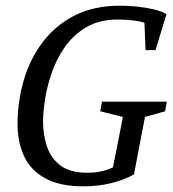

<svg xmlns="http://www.w3.org/2000/svg" viewBox="-20 -647 612 678"><path d="M275 11Q190 11 138.5 -18Q87 -47 64.5 -96.5Q42 -146 42 -209Q42 -289 64 -364Q86 -439 131 -498.5Q176 -558 244 -592.5Q312 -627 405 -627Q431 -627 461.5 -624Q492 -621 520.5 -614.5Q549 -608 568 -597L529 -470H494L490 -567Q474 -572 449.5 -575Q425 -578 396 -578Q330 -578 284 -550.5Q238 -523 208 -479.5Q178 -436 161.5 -386.5Q145 -337 138.5 -292.5Q132 -248 132 -219Q132 -173 145.5 -131Q159 -89 193 -63Q227 -37 288 -37Q313 -37 335.5 -41.5Q358 -46 379 -56L414 -234L334 -254L340 -288H569L563 -254L492 -234L453 -31Q417 -11 371.5 0Q326 11 275 11Z"/></svg>

Font: Manuale
Style: Italic
Weight: 400
Italic angle: -11°
Designer: Eduardo Tunni / Pablo Cosgaya
Foundry: Eduardo Tunni / Pablo Cosgaya
Version: Version 1.002